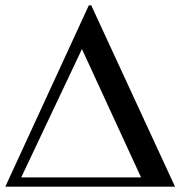

<svg xmlns="http://www.w3.org/2000/svg" viewBox="-20 -704 700 724"><path d="M640 0H0L315 -684H324ZM512 -35 289 -519 60 -35Z"/></svg>

Font: Apparatus SIL
Style: Bold
Weight: 700
Version: Version 1.0